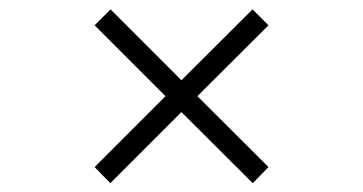

<svg xmlns="http://www.w3.org/2000/svg" viewBox="-20 -475 790 418"><path d="M340.3 -265.6 186 -419.9 220.7 -454.6 375 -300.3 529.8 -454.6 564.5 -419.9 409.7 -265.6 564.5 -111.3 530.3 -76.2 375 -231 220.2 -76.2 186 -111.3Z"/></svg>

Font: Cantata One
Style: Regular
Weight: 400
Designer: Joana Maria Correia da Silva
Foundry: Joana Maria Correia da Silva
Version: Version 1.002